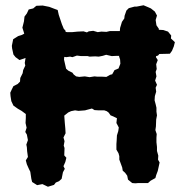

<svg xmlns="http://www.w3.org/2000/svg" viewBox="-20 -695 692 729"><path d="M141 4 121 8 102 -4 99 -16 95 -43 90 -53 82 -71 78 -86 86 -99 83 -121 82 -136 80 -146 86 -163 82 -184 76 -194 81 -210 77 -228 78 -247V-262L62 -274L48 -282L31 -294L23 -311L20 -330L19 -343L25 -356L31 -368L47 -376L56 -385L57 -399L66 -417L68 -429L76 -446L74 -456L77 -475L54 -467L39 -478L31 -488L26 -511L25 -521L28 -536L30 -546L49 -558L62 -562L68 -565L72 -567L70 -574L65 -590L71 -614L73 -632L82 -644L89 -659L106 -663L118 -673L142 -674L152 -672L167 -669L188 -661L199 -657L203 -639L207 -627L211 -615L215 -603L222 -586L229 -578V-574L235 -573H254L275 -575L297 -576L310 -572L317 -576L334 -578L351 -573L365 -575L384 -574L397 -577H413H427H435L436 -589L440 -602L443 -612L452 -625L453 -635L460 -655L469 -664L491 -670H499L525 -675L544 -667L553 -663L568 -651L576 -636L571 -619L574 -599L583 -586V-582L600 -581L618 -575L630 -560L629 -549L644 -535L640 -519L633 -502L625 -491L585 -490L580 -484L573 -482L572 -478L579 -467L573 -451L575 -433L571 -422L574 -405L569 -389L576 -373L571 -362L573 -347L568 -330L567 -314L571 -299L574 -286V-271L576 -257L573 -241L572 -215L570 -201L575 -186L574 -172V-155L576 -137V-122L581 -104L580 -89L586 -78L579 -46L573 -30L570 -19L552 -9L542 0H518H505L494 1L482 0L466 -13L463 -28L455 -39L446 -47L444 -59L440 -70L433 -89V-102L430 -113L422 -127V-148L423 -162L424 -181L429 -197L431 -211L422 -228L424 -246L410 -253L400 -257L392 -268L385 -273L376 -276H355L339 -277L329 -283L310 -278L303 -276L278 -274L265 -276L250 -273L239 -268L224 -256L226 -229L228 -207L229 -189L221 -173L225 -159L222 -142L225 -133L224 -105L232 -96L228 -80L221 -64L226 -54L219 -41L214 -16L204 -7L192 -2L185 7L162 14ZM302 -405 320 -402 339 -405 348 -404H365L384 -403L398 -411L406 -413L415 -429L430 -435L437 -453L436 -469L432 -481L433 -483H424L404 -482L383 -487L370 -483L355 -480L341 -481L320 -480L313 -482H288L272 -484L255 -478L246 -480L232 -478L224 -479L223 -469L226 -456L231 -434L239 -427L255 -419L260 -412L269 -405L281 -403Z"/></svg>

Font: Winky Rough SemiBold
Style: Regular
Weight: 600
Designer: Simon Atzbach
Foundry: typofactur
Version: Version 1.206; ttfautohint (v1.8.4.7-5d5b)